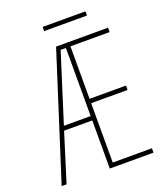

<svg xmlns="http://www.w3.org/2000/svg" viewBox="-152 -935 867 1031"><g transform="rotate(-20 281.5 -419.0)"><path d="M216 -814H461V-838H216ZM20 0H48L134 -275H295V0H545V-25H321V-364H529V-389H321V-689H545V-714H248ZM265 -689H295V-300H142Z"/></g></svg>

Font: Noto Sans Mono SemiCondensed Thin
Style: Regular
Weight: 100
Width: 4
Designer: Monotype Design Team
Foundry: Monotype Imaging Inc.
Version: Version 2.014